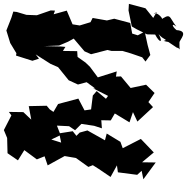

<svg xmlns="http://www.w3.org/2000/svg" viewBox="-7 -783 969 995"><g transform="rotate(-90 477.5 -285.5)"><path d="M377 -711C352 -724 326 -737 301 -750L260 -733L181 -731L144 -677L197 -644L149 -579L165 -539L118 -523L174 -421L170 -456L156 -376L110 -312L119 -289L100 -259L58 -197L118 -164L82 -159L69 -59L90 -36L46 -27L133 37L134 -34L185 27L255 -40L207 -134L240 -146L283 -217L248 -226L299 -317L288 -357L271 -374L295 -393L284 -463L236 -453L252 -504L275 -456L324 -475L321 -412L300 -381L333 -348L323 -282L310 -242L352 -245L351 -196L387 -175L341 -99L394 -81L345 -58L420 23L446 -1L493 31L536 -13L519 -93L579 -143L578 -169L605 -165L574 -263L629 -304L651 -327L680 -368L710 -370L711 -444L732 -431L734 -454L736 -542L739 -464L759 -417L775 -388L709 -332L694 -298L716 -213L711 -192V-135L698 -91L678 -33L656 -16L690 9L742 -5L811 -20L792 -56L801 -85L856 -95L878 -178L869 -216L882 -290L860 -301L843 -357L849 -394L920 -424L901 -492L920 -485L921 -507L896 -579L898 -633L913 -683L915 -701L883 -711L817 -737L752 -717L699 -685L687 -687L660 -602L671 -568L693 -585L644 -508L627 -469L559 -414L537 -366L549 -321L516 -276L517 -287L478 -210L463 -221L503 -269L480 -289L408 -298L403 -332L464 -364L436 -469L395 -493L408 -512L427 -528L425 -621L355 -608L394 -649L395 -724ZM719 161 736 160H755C769 160 814 212 819 145C838 121 859 117 837 144C890 103 911 118 867 55C867 100 925 31 901 27C921 50 917 44 882 24L932 -16L955 -102L921 -104L838 -87L823 -61L797 -8L796 34C749 58 754 77 798 52C765 80 771 104 763 78C751 120 771 80 727 148C726 171 756 143 756 123Z"/></g></svg>

Font: Asimov Aggro
Style: It
Weight: 500
Designer: Google
Version: Version 2.000980; 2014